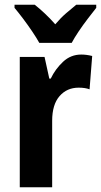

<svg xmlns="http://www.w3.org/2000/svg" viewBox="-20 -786 424 806"><path d="M321 -557Q343 -557 367 -551L356 -411Q338 -418 310 -418Q261 -418 230 -382.5Q199 -347 199 -279V0H63V-547H167L187 -456H193Q212 -496 244.5 -526.5Q277 -557 321 -557ZM145 -606Q134 -626 115.5 -653.5Q97 -681 77 -707.5Q57 -734 41 -753V-766H126Q145 -751 167.5 -730Q190 -709 212 -684Q235 -711 257 -730Q279 -749 300 -766H384V-753Q369 -734 349 -708Q329 -682 310.5 -654.5Q292 -627 281 -606Z"/></svg>

Font: Noto Sans Condensed
Style: Bold
Weight: 700
Width: 3
Designer: Monotype Design Team
Foundry: Monotype Imaging Inc.
Version: Version 2.013; ttfautohint (v1.8.4.7-5d5b)